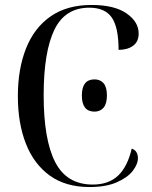

<svg xmlns="http://www.w3.org/2000/svg" viewBox="-20 -744 611 774"><path d="M341 10Q245 10 181 -36Q117 -82 84.5 -164.5Q52 -247 52 -356Q52 -466 85 -549Q118 -632 184 -678Q250 -724 349 -724Q441 -724 490 -690Q539 -656 539 -609Q539 -576 516.5 -559.5Q494 -543 458 -543Q458 -634 430.5 -673.5Q403 -713 340 -713Q242 -713 199 -623.5Q156 -534 156 -360Q156 -181 202.5 -90.5Q249 0 354 0Q418 0 456 -36Q494 -72 511 -145Q525 -140 530.5 -129.5Q536 -119 536 -107Q536 -82 515 -55Q494 -28 450.5 -9Q407 10 341 10ZM361 -294Q310 -294 310 -359Q310 -424 361 -424Q384 -424 397.5 -408.5Q411 -393 411 -359Q411 -326 397.5 -310Q384 -294 361 -294Z"/></svg>

Font: Noto Serif Display SemiCondensed
Style: Regular
Weight: 400
Width: 4
Designer: Monotype Design Team
Foundry: Monotype Imaging Inc.
Version: Version 2.009